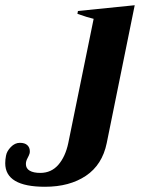

<svg xmlns="http://www.w3.org/2000/svg" viewBox="-191 -526 559 734"><path d="M-171 98Q-171 84 -168 69Q-165 52 -149.5 36Q-134 20 -115 20Q-96 20 -86.5 29Q-77 38 -77 52Q-77 58 -78 61Q-80 68 -86 79Q-92 90 -92 101Q-92 118 -77.5 126.5Q-63 135 -37 135Q5 135 32 104Q59 73 70 21L167 -454Q145 -459 105 -473L107 -484L324 -506L217 21Q200 104 137.5 146Q75 188 -19 188Q-171 188 -171 98Z"/></svg>

Font: Trirong
Style: Bold Italic
Weight: 700
Italic angle: -12°
Designer: Katatrad Team
Foundry: CadsonDemak
Version: Version 1.001